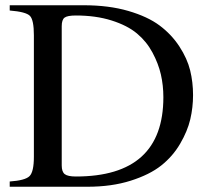

<svg xmlns="http://www.w3.org/2000/svg" viewBox="-20 -711 794 731"><path d="M715 -349Q715 -302 704.5 -257Q694 -212 666 -164Q638 -116 594 -81Q550 -46 477.5 -23Q405 0 313 0H17V-20Q76 -24 92.5 -40.5Q109 -57 109 -114V-577Q109 -635 94 -650.5Q79 -666 17 -671V-691H299Q394 -691 468 -669.5Q542 -648 587.5 -614Q633 -580 663 -534Q693 -488 704 -443Q715 -398 715 -349ZM602 -341Q602 -386 592.5 -427.5Q583 -469 560.5 -511Q538 -553 501.5 -583.5Q465 -614 405 -633Q345 -652 269 -652Q237 -652 226 -644Q215 -636 215 -611V-81Q215 -57 226.5 -48Q238 -39 269 -39Q602 -39 602 -341Z"/></svg>

Font: MM Ethnic
Style: Regular
Weight: 400
Designer: Khon Soe Zaw Thu
Version: Version 1.00 July 18, 2016, initial release